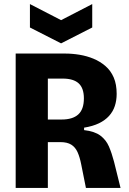

<svg xmlns="http://www.w3.org/2000/svg" viewBox="-20 -923 634 943"><path d="M57 0V-660H299Q335 -660 371 -654Q407 -648 439.5 -634.5Q472 -621 498 -598.5Q524 -576 538.5 -542.5Q553 -509 553 -462Q553 -430 544 -402.5Q535 -375 515.5 -353.5Q496 -332 466 -317.5Q436 -303 393 -296V-284Q445 -278 473 -257Q501 -236 515 -203.5Q529 -171 540 -129L572 0H402L379 -115Q372 -151 361 -175.5Q350 -200 330 -212.5Q310 -225 277 -225H215V0ZM215 -336H283Q337 -336 364.5 -361Q392 -386 392 -440Q392 -490 366.5 -513.5Q341 -537 288 -537H215ZM127 -903 280 -824 433 -903V-788L280 -710L127 -788Z"/></svg>

Font: Bricolage Grotesque 24pt SemiCondensed ExtraBold
Style: Regular
Weight: 800
Width: 4
Designer: Mathieu Triay
Foundry: Atelier Triay
Version: Version 1.001;gftools[0.9.33.dev8+g029e19f]